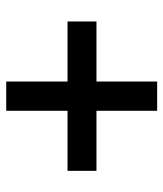

<svg xmlns="http://www.w3.org/2000/svg" viewBox="26 -662 525 617"><g transform="rotate(-90 288.5 -353.5)"><path d="M335 -399V-596H241V-399H48V-306H241V-111H335V-306H528V-399Z"/></g></svg>

Font: Noto Sans Georgian SemiBold
Style: Regular
Weight: 600
Designer: Monotype Design Team, Akaki Razmadze
Foundry: Google LLC
Version: Version 2.005